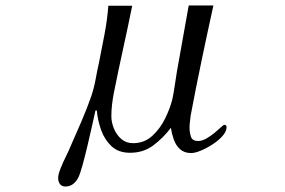

<svg xmlns="http://www.w3.org/2000/svg" viewBox="-20 -561 1040 700"><path d="M806 -97Q806 -82 791.5 -65.5Q777 -49 755.5 -35Q734 -21 712.5 -12Q691 -3 677 -3Q652 -3 636.5 -17Q621 -31 613.5 -52.5Q606 -74 603 -95Q575 -58 539 -31Q503 -4 454 -4Q412 -4 386.5 -28Q361 -52 348.5 -87.5Q336 -123 333 -158H328Q324 -140 316 -104Q308 -68 298.5 -28Q289 12 280 44.5Q271 77 264 89Q257 102 245.5 110.5Q234 119 219 119Q205 119 198.5 110Q192 101 192 88Q192 75 201 52.5Q210 30 221 8Q232 -14 237 -27Q257 -72 277 -118.5Q297 -165 313 -211Q323 -241 328.5 -271.5Q334 -302 341 -333Q351 -384 361 -436Q371 -488 375 -540H462Q446 -461 428.5 -381.5Q411 -302 395 -222Q391 -201 388.5 -180Q386 -159 386 -137Q386 -115 395.5 -92Q405 -69 422.5 -54Q440 -39 465 -39Q506 -39 535 -65.5Q564 -92 582.5 -130Q601 -168 609 -202Q614 -227 617.5 -251.5Q621 -276 625 -300L668 -541H758Q736 -441 715 -340.5Q694 -240 675 -139Q674 -128 672.5 -117Q671 -106 671 -95Q671 -79 676 -63Q681 -47 702 -47Q717 -47 732.5 -56Q748 -65 762 -76.5Q776 -88 785.5 -97Q795 -106 798 -106Q806 -106 806 -97Z"/></svg>

Font: Kaisei HarunoUmi
Style: Regular
Weight: 400
Designer: Font-Kai, 金井和夫
Foundry: KAZUO KANAI
Version: Version 5.003